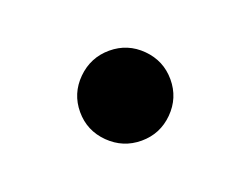

<svg xmlns="http://www.w3.org/2000/svg" viewBox="-41 -201 366 280"><g transform="rotate(-20 142.0 -61.0)"><path d="M92.5 -12.2Q71.8 -32.7 71.8 -61.5Q71.8 -90.3 92.5 -110.8Q113.3 -131.3 142.1 -131.3Q170.9 -131.3 191.4 -110.8Q211.9 -90.3 211.9 -61.5Q211.9 -32.7 191.4 -12.2Q170.9 8.3 142.1 8.3Q113.3 8.3 92.5 -12.2Z"/></g></svg>

Font: Cooper*
Style: Regular
Weight: 400
Designer: Owen Earl
Foundry: indestructible type*
Version: Version 0.001